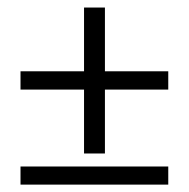

<svg xmlns="http://www.w3.org/2000/svg" viewBox="-20 -568 503 512"><path d="M204.1 -158.7V-329.1H34.7V-377.9H204.1V-547.9H259.8V-377.9H428.7V-329.1H259.8V-158.7ZM34.7 -75.7V-124H428.7V-75.7Z"/></svg>

Font: Elstob 18pt SemiBold
Style: Regular
Weight: 600
Designer: Peter S. Baker
Version: Version 1.015